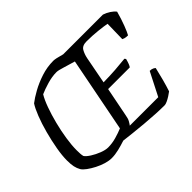

<svg xmlns="http://www.w3.org/2000/svg" viewBox="-140 -987 1254 1254"><g transform="rotate(-45 487.0 -360.0)"><path d="M273 0Q248 0 218 -9Q188 -18 159 -33Q130 -48 107.5 -64.5Q85 -81 76 -96Q65 -115 60 -138Q55 -161 55 -196Q55 -241 65.5 -300.5Q76 -360 92.5 -421.5Q109 -483 129 -534Q149 -585 167 -612Q195 -634 240 -659Q285 -684 340 -702Q395 -720 453 -720Q472 -720 528 -704H895Q919 -696 940.5 -682Q962 -668 974 -652Q959 -597 942 -553Q925 -509 915 -492Q896 -492 885 -495.5Q874 -499 871 -501L874 -640Q849 -645 799 -650.5Q749 -656 695 -656Q655 -656 641 -631Q627 -606 621 -576L585 -388Q648 -389 696 -392.5Q744 -396 790 -401L797 -392Q791 -369 785.5 -355.5Q780 -342 775 -336H575L535 -133Q531 -107 521.5 -90.5Q512 -74 506 -67H769L851 -228Q868 -228 878.5 -222.5Q889 -217 892 -213Q884 -177 871 -128.5Q858 -80 846 -44Q836 -36 819.5 -25.5Q803 -15 787 -7.5Q771 0 761 0Q726 0 678.5 -2.5Q631 -5 581 -9.5Q531 -14 485 -19Q439 -24 407 -28Q374 -17 339 -8.5Q304 0 273 0ZM306 -66Q343 -66 381.5 -77Q420 -88 448 -100L549 -617Q506 -629 468.5 -641Q431 -653 414 -653Q374 -653 328 -639.5Q282 -626 251 -612Q232 -581 213.5 -530Q195 -479 180 -420Q165 -361 156 -303Q147 -245 147 -199Q147 -180 148 -165.5Q149 -151 152 -141Q162 -126 189.5 -108.5Q217 -91 249.5 -78.5Q282 -66 306 -66Z"/></g></svg>

Font: Texturina 72pt 72pt Medium
Style: Italic
Weight: 500
Italic angle: -11°
Designer: Guillermo Torres Carreño
Foundry: Omnibus-Type
Version: Version 1.002; ttfautohint (v1.8.3)